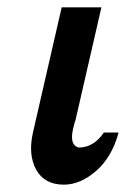

<svg xmlns="http://www.w3.org/2000/svg" viewBox="-20 -493 343 523"><path d="M70 -133 148 -473H256V-472L185 -163Q184 -162 184 -161Q183 -159 183 -158L179 -142Q169 -98 194 -91Q235 -91 263 -132H303Q285 -65 242 -27.5Q199 10 154 10Q101 10 78.5 -31Q56 -72 70 -133Z"/></svg>

Font: Coval
Style: Medium Italic
Weight: 500
Foundry: Context Ltd
Version: Version 001.000